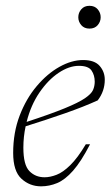

<svg xmlns="http://www.w3.org/2000/svg" viewBox="-20 -648 390 678"><path d="M298 -138.5Q266.5 -77.5 238 -45.2Q209.5 -13 181.8 -1.5Q154 10 125 10Q85 10 55.8 -16.8Q26.5 -43.5 26.5 -108Q26.5 -180 49.5 -240Q72.5 -300 109.8 -344Q147 -388 190 -412Q233 -436 273.5 -436Q314 -436 332 -415.2Q350 -394.5 350 -366.5Q350 -326 325 -293.5Q275.5 -271 209.8 -248Q144 -225 70.5 -202Q62.5 -165 62.5 -126.5Q62.5 -65.5 83.8 -43.8Q105 -22 137.5 -22Q157 -22 179.8 -30.8Q202.5 -39.5 228.2 -64.8Q254 -90 283 -138.5ZM258.5 -415.5Q224 -415.5 187 -390.8Q150 -366 119.5 -321.5Q89 -277 74 -217.5Q159.5 -245.5 208.2 -265.5Q257 -285.5 279.8 -301Q302.5 -316.5 308.5 -330.2Q314.5 -344 314.5 -359.5Q314.5 -382.5 303.2 -399Q292 -415.5 258.5 -415.5ZM296 -547Q277.5 -547 267 -559.2Q256.5 -571.5 256.5 -587Q256.5 -603 267 -615.2Q277.5 -627.5 296 -627.5Q314.5 -627.5 325 -615.2Q335.5 -603 335.5 -587Q335.5 -571.5 325 -559.2Q314.5 -547 296 -547Z"/></svg>

Font: Newsreader 16pt ExtraLight
Style: Italic
Weight: 275
Italic angle: -17°
Designer: Hugues Gentile
Foundry: Production Type
Version: Version 1.003; ttfautohint (v1.8.3)